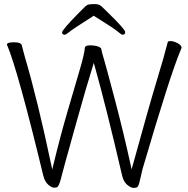

<svg xmlns="http://www.w3.org/2000/svg" viewBox="-20 -907 920 940"><path d="M14 -689Q14 -700 49 -700Q84 -700 87 -684L101 -631Q165 -414 231 -99L236 -77L241 -99Q276 -244 314 -373Q352 -502 372.5 -572.5Q393 -643 395 -670Q395 -685 419.5 -685Q444 -685 459.5 -679.5Q475 -674 476 -667V-666Q478 -653 488.5 -618.5Q499 -584 542.5 -419Q586 -254 620 -98L624 -78L630 -98Q712 -396 748.5 -515.5Q785 -635 801 -700Q803 -706 814 -706Q825 -706 838 -701Q868 -689 869 -673Q868 -670 863 -658Q814 -543 678 -80Q674 -64 670 -45.5Q666 -27 662 -12Q658 3 653 8Q648 13 634.5 13Q621 13 603 -2Q585 -17 578 -47Q501 -379 444 -582L439 -599L434 -582Q400 -473 356.5 -316.5Q313 -160 299.5 -112Q286 -64 282 -46.5Q278 -29 272.5 -13Q267 3 262 7.5Q257 12 245 12Q233 12 216 -3Q199 -18 192 -47Q67 -564 15 -686H14ZM838 -701ZM801 -700ZM436 -828Q335 -764 319 -750.5Q303 -737 297 -737Q284 -737 284 -748Q284 -761 364 -842L395 -873Q405 -883 414.5 -885Q424 -887 445 -887Q466 -887 477.5 -875.5Q489 -864 509 -845Q593 -763 593 -750Q593 -737 580 -737Q574 -737 557 -752Q540 -767 442 -828L439 -830Z"/></svg>

Font: LXGW WenKai Light
Style: Regular
Weight: 300
Designer: LXGW / Fontworks Inc.
Foundry: LXGW / Fontworks Inc.
Version: Version 1.501; October 10, 2024